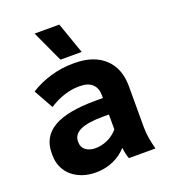

<svg xmlns="http://www.w3.org/2000/svg" viewBox="-136 -834 835 945"><g transform="rotate(-20 281.5 -362.0)"><path d="M205.2 11Q253.8 11 295.9 -7.2Q338 -25.4 367.2 -58.6Q369.2 -42.2 372.7 -26.9Q376.2 -11.6 380.6 0H519.6Q512 -29.6 506.8 -58.5Q501.6 -87.4 501.6 -118.6V-332Q501.6 -426.4 445.1 -478.9Q388.6 -531.4 289.2 -531.4H279.6Q219.8 -531.4 161.9 -514.2Q104 -497 56.6 -466.8L113.4 -365Q153.6 -391 193.1 -403.3Q232.6 -415.6 269.2 -415.6H274Q318 -415.6 339.8 -394.4Q361.6 -373.2 361.6 -337.4V-321.8H323.2Q174 -321.8 102.9 -279.9Q31.8 -238 31.8 -153.6V-142.4Q31.8 -108 44.6 -79.5Q57.4 -51 80.5 -31Q103.6 -11 135.4 0Q167.2 11 205.2 11ZM242.8 -102Q227.4 -102 214.3 -106.2Q201.2 -110.4 192.1 -117.6Q183 -124.8 178.1 -135.2Q173.2 -145.6 173.2 -158V-163Q173.2 -199.4 212.2 -217.4Q251.2 -235.4 332.2 -235.4H361.6V-157.2Q338.4 -130.4 307.2 -116.2Q276 -102 242.8 -102ZM229.8 -570.6H341L283.6 -734.8H154Z"/></g></svg>

Font: Fixel Variable
Style: Regular
Weight: 100
Width: 3
Designer: AlfaBravo + MacPaw
Foundry: Kyrylo Tkachov, Marchela Mozhyna, Serhii Makarenko, Maria Weinstein, Zakhar Kryvoshyya
Version: Version 1.211